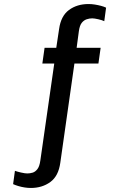

<svg xmlns="http://www.w3.org/2000/svg" viewBox="-20 -748 640 952"><path d="M133 184Q118 184 102 181.5Q86 179 71 174.5Q56 170 45 165L54 99Q65 103 84.5 107.5Q104 112 115 112Q129 112 142 108Q155 104 165.5 90.5Q176 77 180 48L249 -433H190L201 -511H259L273 -604Q282 -669 322 -698.5Q362 -728 419 -728Q434 -728 450 -725.5Q466 -723 481 -719Q496 -715 506 -710L497 -643Q487 -648 467.5 -652.5Q448 -657 437 -657Q424 -657 410 -652.5Q396 -648 385.5 -635Q375 -622 371 -593L360 -511H479L468 -433H349L279 59Q270 125 229.5 154.5Q189 184 133 184Z"/></svg>

Font: Chivo Mono
Style: Italic
Weight: 400
Italic angle: -8.05°
Monospace: yes
Version: Version 1.008